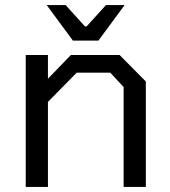

<svg xmlns="http://www.w3.org/2000/svg" viewBox="-20 -741 675 761"><path d="M269 -580 165 -721H240L317 -636H323L400 -721H474L370 -580ZM82 0V-523H170V-429L261 -523H454L558 -418V0H470V-396L417 -453H284L170 -337V0Z"/></svg>

Font: Tomorrow
Style: Regular
Weight: 400
Designer: Tony de Marco, Monica Rizzolli
Foundry: Just in Type
Version: Version 2.002